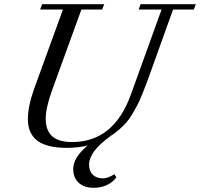

<svg xmlns="http://www.w3.org/2000/svg" viewBox="-20 -683 942 904"><path d="M295.9 13.2Q200.7 13.2 156 -20.5Q111.3 -54.2 111.3 -121.6Q111.3 -183.1 140.6 -264.6L276.4 -638.2H168.9L178.2 -663.1H470.7L460.9 -638.2H363.3L226.1 -260.7Q195.3 -175.3 195.3 -124Q195.3 -68.4 225.8 -41.3Q256.3 -14.2 319.8 -14.2Q515.6 -14.2 596.2 -237.8L740.7 -638.2H632.8L642.1 -663.1H901.9L892.6 -638.2H794.9L693.8 -356.9Q679.2 -315.9 670.7 -293Q662.1 -270 649.2 -238Q636.2 -206.1 626.5 -187.5Q616.7 -168.9 602.5 -145.3Q588.4 -121.6 574.2 -105.7Q560.1 -89.8 541.7 -73.5Q523.4 -57.1 502 -43.5Q399.4 29.8 399.4 91.8Q399.4 122.6 416.7 139.6Q434.1 156.7 465.3 156.7Q487.8 156.7 518.6 137.2L527.8 152.3Q490.2 201.2 419.4 201.2Q376 201.2 350.3 177.2Q324.7 153.3 324.7 112.8Q324.7 58.1 393.1 2Q345.2 13.2 295.9 13.2Z"/></svg>

Font: Elstob 14pt
Style: Italic
Weight: 400
Italic angle: -20°
Designer: Peter S. Baker
Version: Version 1.015